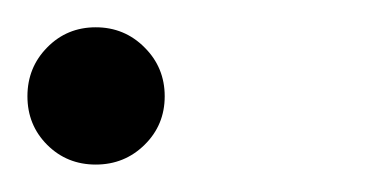

<svg xmlns="http://www.w3.org/2000/svg" viewBox="-20 -120 269 140"><path d="M14.4 -14.4Q0 -28.8 0 -49.8Q0 -70.8 14.4 -85.4Q28.8 -100.1 49.8 -100.1Q70.8 -100.1 85.4 -85.4Q100.1 -70.8 100.1 -49.8Q100.1 -28.8 85.4 -14.4Q70.8 0 49.8 0Q28.8 0 14.4 -14.4Z"/></svg>

Font: BPreplay
Style: Regular
Weight: 400
Designer: Magenta/George Triantafyllakos
Foundry: Magenta/George Triantafyllakos
Version: Version 1.00